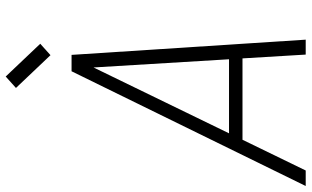

<svg xmlns="http://www.w3.org/2000/svg" viewBox="-240 -840 1065 656"><g transform="rotate(-90 292.0 -512.5)"><path d="M-16 0 376 -800H432L484 0H433L420 -216H142L37 0ZM417 -262 389 -725 164 -262ZM431 -872 319 -990 358 -1025 470 -907Z"/></g></svg>

Font: Victor Mono Thin Thin
Style: Italic
Weight: 250
Italic angle: -12°
Monospace: yes
Version: Version 1.561;gftools[0.9.30]